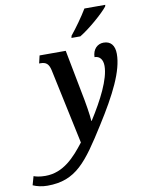

<svg xmlns="http://www.w3.org/2000/svg" viewBox="-256 -838 858 1149"><g transform="rotate(-10 173.5 -263.0)"><path d="M232 -606H286C346 -642 434 -719 463 -756L466 -766H339C311 -719 267 -658 235 -619ZM-62 240C112 240 182 141 310 -62C416 -229 483 -362 483 -465C483 -517 459 -545 416 -545C380 -545 349 -518 348 -469C379 -469 398 -446 398 -407C398 -327 337 -209 265 -96H263C262 -128 247 -219 236 -271L185 -536H26L15 -489H23C57 -489 73 -476 82 -436L179 20C117 100 46 180 -64 180C-99 180 -122 174 -135 169L-150 222C-126 233 -94 240 -62 240Z"/></g></svg>

Font: Noto Serif Condensed SemiBold
Style: Italic
Weight: 600
Width: 3
Italic angle: -12°
Designer: Monotype Design Team
Foundry: Monotype Imaging Inc.
Version: Version 2.014